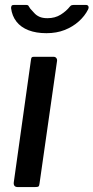

<svg xmlns="http://www.w3.org/2000/svg" viewBox="-20 -761 380 781"><path d="M141 -16Q140 -5 136.5 -2.5Q133 0 121 0H53Q43 0 39 -5Q35 -10 36 -19L106 -518Q107 -526 109.5 -528Q112 -530 118 -530H198Q205 -530 209 -525Q213 -520 212 -513ZM329 -741Q337 -741 339.5 -735.5Q342 -730 338 -722Q325 -696 300.5 -674Q276 -652 243 -639Q210 -626 169 -626Q127 -626 96 -638Q65 -650 47 -673Q29 -696 25 -728Q25 -733 27 -737Q29 -741 37 -741H87Q94 -741 96 -737Q98 -733 103 -726Q110 -719 118.5 -709Q127 -699 140 -693Q153 -687 173 -687Q204 -687 227 -701.5Q250 -716 264 -734Q268 -739 272 -740Q276 -741 280 -741Z"/></svg>

Font: Libre Franklin Medium
Style: Italic
Weight: 500
Italic angle: -8°
Designer: Pablo Impallari, Rodrigo Fuenzalida, Nhung Nguyen
Foundry: Impallari Type
Version: Version 3.000